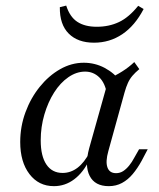

<svg xmlns="http://www.w3.org/2000/svg" viewBox="-20 -648 563 680"><path d="M171 11.3Q116.9 11.3 84.3 -31.5Q51.6 -74.2 51.6 -145.2Q51.6 -200 70.2 -250.4Q88.7 -300.8 120.6 -340.3Q152.4 -379.8 192.7 -402.8Q233.1 -425.8 276.6 -425.8Q316.1 -425.8 350.4 -407.7Q384.7 -389.5 409.7 -357.3L358.9 -314.5Q352.4 -354 331.5 -374.2Q310.5 -394.4 281.5 -394.4Q250.8 -394.4 222.2 -374.6Q193.5 -354.8 171.8 -320.6Q150 -286.3 137.1 -242.3Q124.2 -198.4 124.2 -150.8Q124.2 -95.2 144.4 -65.3Q164.5 -35.5 201.6 -35.5Q230.6 -35.5 254.8 -54Q279 -72.6 297.6 -108.9L296.8 -82.3Q275 -37.1 242.7 -12.9Q210.5 11.3 171 11.3ZM365.3 11.3Q316.1 11.3 297.6 -25Q279 -61.3 296 -123.4L365.3 -370.2Q388.7 -379.8 412.5 -394.8Q436.3 -409.7 455.6 -428.2L473.4 -403.2Q458.9 -391.1 449.2 -379.8Q439.5 -368.5 433.1 -354.4Q426.6 -340.3 421 -320.2L363.7 -112.9Q353.2 -75.8 360.5 -55.2Q367.7 -34.7 391.1 -34.7Q404.8 -34.7 416.1 -41.9Q427.4 -49.2 437.5 -61.7Q447.6 -74.2 455.6 -89.5L472.6 -119.4H503.2L481.5 -78.2Q466.9 -51.6 450 -31.5Q433.1 -11.3 412.1 0Q391.1 11.3 365.3 11.3ZM312.9 -496.8Q255.6 -496.8 223.4 -529Q191.1 -561.3 191.9 -622.6L214.5 -628.2Q227.4 -587.9 254 -570.6Q280.6 -553.2 322.6 -553.2Q366.1 -553.2 401.2 -569.8Q436.3 -586.3 469.4 -627.4L488.7 -616.1Q458.1 -557.3 413.3 -527Q368.5 -496.8 312.9 -496.8Z"/></svg>

Font: Playfair 12pt Light
Style: Italic
Weight: 300
Italic angle: -15.6°
Designer: Claus Eggers Sørensen
Foundry: Claus Eggers Sørensen
Version: Version 2.000;gftools[0.9.28]